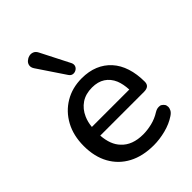

<svg xmlns="http://www.w3.org/2000/svg" viewBox="-225 -874 987 987"><g transform="rotate(-45 268.5 -380.5)"><path d="M300 9Q220 9 162.5 -21.5Q105 -52 73.5 -108.5Q42 -165 42 -243Q42 -319 73 -376Q104 -433 158 -465Q212 -497 281 -497Q332 -497 372 -480.5Q412 -464 440.5 -432.5Q469 -401 483.5 -356Q498 -311 498 -255Q498 -238 488 -229.5Q478 -221 458 -221H140Q145 -151 181 -114Q222 -69 301 -69Q331 -69 364.5 -77Q398 -85 428 -104Q443 -113 456 -113Q457 -113 464.5 -112.5Q472 -112 480.5 -104Q489 -96 490.5 -88.5Q492 -81 492 -78Q492 -69 486.5 -58Q481 -47 466 -37Q432 -14 387 -2.5Q342 9 300 9ZM399 -354Q384 -389 355.5 -407.5Q327 -426 285 -426Q238 -426 205.5 -404Q173 -382 156 -343Q144 -316 141 -283H413Q411 -324 399 -354ZM244 -558 144 -707Q135 -721 137 -734Q139 -747 149 -756Q159 -765 172 -768.5Q185 -772 198 -767Q211 -762 219 -746L299 -589Q305 -576 301 -565Q297 -554 286 -548Q275 -542 263.5 -544Q252 -546 244 -558Z"/></g></svg>

Font: Nunito SemiBold
Style: Regular
Weight: 600
Designer: Vernon Adams
Foundry: Vernon Adams
Version: Version 3.602